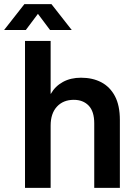

<svg xmlns="http://www.w3.org/2000/svg" viewBox="-65 -909 651 929"><path d="M56 0V-711H180V-455H181Q202 -492 239.5 -512.5Q277 -533 327 -533Q383 -533 425 -511Q467 -489 491 -444Q515 -399 515 -328V0H391V-312Q391 -370 364 -398Q337 -426 292 -426Q241 -426 210.5 -393Q180 -360 180 -301V0ZM-45 -764 53 -889H184L282 -764H177L93 -876H144L60 -764Z"/></svg>

Font: TikTok Sans 24pt SemiBold
Style: Regular
Weight: 600
Version: Version 4.000